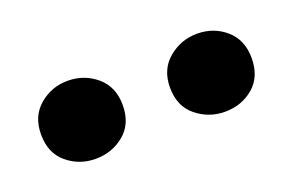

<svg xmlns="http://www.w3.org/2000/svg" viewBox="-38 -914 528 347"><g transform="rotate(-20 226.5 -740.0)"><path d="M102 -665Q71 -665 47.5 -684.5Q24 -704 24 -740Q24 -775 47.5 -795Q71 -815 102 -815Q134 -815 157.5 -795Q181 -775 181 -740Q181 -704 157.5 -684.5Q134 -665 102 -665ZM351 -665Q320 -665 296 -684.5Q272 -704 272 -740Q272 -775 296 -795Q320 -815 351 -815Q383 -815 406 -795Q429 -775 429 -740Q429 -704 406 -684.5Q383 -665 351 -665Z"/></g></svg>

Font: Noto Serif SC ExtraLight Black
Style: Regular
Weight: 900
Version: Version 2.002-H1;hotconv 1.1.0;makeotfexe 2.6.0